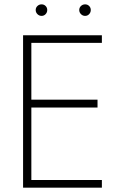

<svg xmlns="http://www.w3.org/2000/svg" viewBox="-20 -862 564 882"><path d="M152 -797Q144 -805 144 -816Q144 -827 152 -834.5Q160 -842 171 -842Q182 -842 189.5 -834.5Q197 -827 197 -816Q197 -805 189.5 -797Q182 -789 171 -789Q160 -789 152 -797ZM352 -797Q344 -805 344 -816Q344 -827 352 -834.5Q360 -842 371 -842Q382 -842 389.5 -834.5Q397 -827 397 -816Q397 -805 389.5 -797Q382 -789 371 -789Q360 -789 352 -797ZM124 -368V-35H448V0H86V-700H448V-665H124V-404H428V-368Z"/></svg>

Font: Renner
Style: Thin
Weight: 200
Version: Version 003.000 ; ttfautohint (v0.97) -l 8 -r 50 -G 200 -x 1